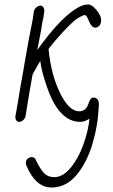

<svg xmlns="http://www.w3.org/2000/svg" viewBox="-20 -532 504 854"><path d="M196 -314Q205 -220 234 -148Q263 -76 297 -50Q315 -37 331 -37Q348 -37 358.5 -46Q369 -55 375 -75Q383 -95 388 -96Q391 -98 399 -98Q405 -98 413 -91Q420 -84 420 -65Q420 -58 419 -54Q415 30 390 112Q365 194 319 248Q273 302 209 302Q139 302 98 206Q95 199 95 192Q95 181 103 174Q111 167 121 167Q134 167 138 177Q158 219 175.5 237.5Q193 256 221 256Q260 256 294.5 214Q329 172 351 110.5Q373 49 378 -4Q356 10 337 10Q241 10 188 -148Q165 -214 159 -261Q156 -257 137 -223L125 -201Q109 -114 94 -18Q93 -7 84 1.5Q75 10 66 10Q50 10 48 -11L59 -74Q69 -138 83 -213L89 -249Q111 -376 116 -397Q127 -448 131 -483Q134 -493 142.5 -500Q151 -507 160 -507Q172 -507 177 -490Q177 -474 173 -454Q169 -441 163 -399L146 -310Q258 -466 336 -503Q354 -512 372 -512Q389 -512 409.5 -487Q430 -462 430 -443Q430 -427 422 -418Q414 -409 403 -409Q388 -409 376 -437Q375 -439 371.5 -447.5Q368 -456 364.5 -460.5Q361 -465 357 -465Q350 -465 329 -453Q309 -442 264.5 -394.5Q220 -347 196 -314Z"/></svg>

Font: Bad Script
Style: Regular
Weight: 400
Italic angle: -10°
Designer: Roman Shchyukin (Gaslight Type Foundry), Cyreal (Charset Expansion)
Foundry: Gaslight
Version: Version 2.000